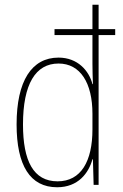

<svg xmlns="http://www.w3.org/2000/svg" viewBox="-20 -780 518 810"><path d="M221 10C310 10 354 -50 370 -108H372L375 0H396V-632H466V-657H396V-760H370V-657H210V-632H370V-511C370 -483 371 -456 372 -425H370C356 -481 308 -537 227 -537C114 -537 50 -439 50 -255C50 -82 107 10 221 10ZM223 -15C121 -15 77 -101 77 -255C77 -425 130 -512 227 -512C319 -512 370 -430 370 -300V-234C370 -100 322 -15 223 -15Z"/></svg>

Font: Noto Sans Condensed Thin
Style: Regular
Weight: 100
Width: 3
Designer: Monotype Design Team
Foundry: Monotype Imaging Inc.
Version: Version 2.013